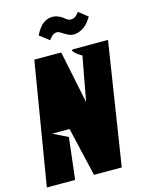

<svg xmlns="http://www.w3.org/2000/svg" viewBox="-132 -983 804 1062"><g transform="rotate(-15 269.5 -452.0)"><path d="M539 -701 430 0H271L206 -280H107L191 -238L163 0H1L117 -701H271L333 -400L380 -654Q359 -666 347 -677Q336 -686 332.5 -693.5Q329 -701 343 -701ZM314 -797Q307 -801 300.5 -805.5Q294 -810 288 -812.5Q282 -815 275 -815Q255 -815 238 -793L230 -782L175 -824Q198 -870 222.5 -887Q247 -904 274 -904Q303 -904 334 -882Q336 -880 342.5 -874.5Q349 -869 356.5 -866Q364 -863 371 -863Q393 -863 409 -883L418 -894L470 -853L459 -837Q439 -807 413.5 -793Q388 -779 364 -779Q351 -779 340 -783.5Q329 -788 314 -797Z"/></g></svg>

Font: Relentless
Style: Condensed Bold Italic
Weight: 700
Width: 3
Italic angle: -7°
Designer: Sparks studio
Foundry: Sparks Studio
Version: Version 1.101